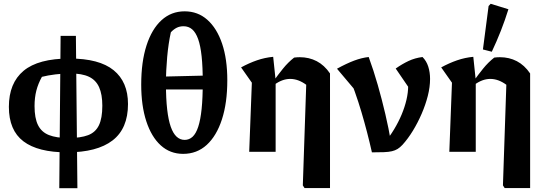

<svg xmlns="http://www.w3.org/2000/svg" viewBox="-20 -804 2891 1017"><path d="M335 3Q181 3 104 -55.5Q27 -114 27 -238Q27 -364 105 -429Q183 -494 348 -494Q506 -494 582 -432Q658 -370 658 -253Q658 -123 576 -60Q494 3 335 3ZM294 193 301 -614H382L390 193ZM342 -73Q407 -73 446.5 -88Q486 -103 504 -140.5Q522 -178 522 -244Q522 -304 505 -342Q488 -380 451 -397.5Q414 -415 351 -415Q315 -415 274 -410Q233 -405 202 -397Q182 -361 172.5 -324Q163 -287 163 -242Q163 -178 181.5 -141Q200 -104 239.5 -88.5Q279 -73 342 -73Z M950 11Q881 11 831.5 -34Q782 -79 755 -161.5Q728 -244 728 -356Q728 -476 756 -563Q784 -650 835.5 -697Q887 -744 958 -744Q1028 -744 1078.5 -699Q1129 -654 1156.5 -572.5Q1184 -491 1184 -379Q1184 -259 1155.5 -171.5Q1127 -84 1075 -36.5Q1023 11 950 11ZM958 -63Q982 -63 1000 -79.5Q1018 -96 1030 -132.5Q1042 -169 1048 -227Q1054 -285 1054 -369Q1054 -449 1048 -505.5Q1042 -562 1029.5 -597Q1017 -632 998 -648.5Q979 -665 952 -665Q932 -665 916 -657Q900 -649 885 -633Q872 -574 865.5 -502Q859 -430 859 -361Q859 -281 865.5 -224.5Q872 -168 884.5 -132.5Q897 -97 915.5 -80Q934 -63 958 -63ZM787 -330V-397L1124 -405V-330Z M1593 192 1584 178 1602 -355 1728 -415V192ZM1433 -355 1430 -376Q1452 -407 1479 -440.5Q1506 -474 1538 -499Q1546 -500 1553.5 -500.5Q1561 -501 1568 -501Q1617 -501 1657.5 -480Q1698 -459 1728 -415L1602 -355Q1560 -386 1517 -386Q1475 -386 1433 -355ZM1300 0 1314 -366 1257 -447Q1299 -470 1341 -484.5Q1383 -499 1427 -503L1440 -379V0Z M1950 3Q1926 -104 1894.5 -210.5Q1863 -317 1818 -426L1862 -325L1765 -440Q1816 -468 1856 -483Q1896 -498 1933 -502Q1959 -431 1981 -354Q2003 -277 2021 -200Q2039 -123 2051 -52L2014 -44Q2044 -80 2067.5 -119Q2091 -158 2107.5 -197.5Q2124 -237 2133 -275.5Q2142 -314 2142 -349Q2142 -360 2141 -371.5Q2140 -383 2138 -394L2156 -324L2076 -441Q2110 -465 2144 -481Q2178 -497 2218 -502Q2239 -481 2248.5 -451Q2258 -421 2258 -386Q2258 -343 2246 -296Q2234 -249 2213.5 -201.5Q2193 -154 2167 -111.5Q2141 -69 2112 -37Q2099 -23 2086 -15Q2073 -7 2056 -3Q2039 1 2013.5 2Q1988 3 1950 3Z M2653 192 2644 178 2662 -355 2788 -415V192ZM2493 -355 2490 -376Q2512 -407 2539 -440.5Q2566 -474 2598 -499Q2606 -500 2613.5 -500.5Q2621 -501 2628 -501Q2677 -501 2717.5 -480Q2758 -459 2788 -415L2662 -355Q2620 -386 2577 -386Q2535 -386 2493 -355ZM2360 0 2374 -366 2317 -447Q2359 -470 2401 -484.5Q2443 -499 2487 -503L2500 -379V0ZM2585 -530 2538 -542 2568 -772 2579 -784 2673 -755Q2655 -697 2633 -641Q2611 -585 2585 -530Z"/></svg>

Font: Piazzolla 24pt
Style: Bold
Weight: 700
Designer: Juan Pablo del Peral
Foundry: Huerta Tipografica
Version: Version 2.005